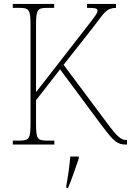

<svg xmlns="http://www.w3.org/2000/svg" viewBox="-20 -734 665 975"><path d="M45 0H256V-20H219C168 -20 163 -31 163 -109V-225L285 -382L495 -99C559 -14 576 0 619 0H625V-23H622C595 -23 577 -38 526 -106L303 -405L455 -598C510 -670 520 -693 569 -694V-714H422V-694C459 -694 475 -693 475 -680C475 -666 463 -652 416 -591L163 -266V-606C163 -683 169 -694 219 -694H255V-714H45V-694H79C129 -694 135 -683 135 -606V-108C135 -31 129 -20 79 -20H45ZM317 208V221H325C343 182 365 113 380 71V61H337C333 108 326 158 317 208Z"/></svg>

Font: Noto Serif Devanagari SemiCondensed Thin
Style: Regular
Weight: 100
Width: 4
Designer: Universal Thirst, Indian Type Foundry and the Monotype Design Team
Foundry: Monotype Imaging Inc.
Version: Version 2.004